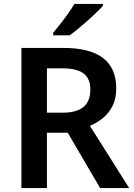

<svg xmlns="http://www.w3.org/2000/svg" viewBox="-20 -958 683 978"><path d="M300 -714Q438 -714 505 -662.5Q572 -611 572 -508Q572 -456 553.5 -419Q535 -382 504.5 -357Q474 -332 438 -317L638 0H490L325 -282H219V0H89V-714ZM296 -610H219V-384H299Q369 -384 404.5 -412.5Q440 -441 440 -502Q440 -558 405.5 -584Q371 -610 296 -610ZM504 -928Q487 -909 456.5 -880.5Q426 -852 393 -824Q360 -796 335 -778H251V-791Q266 -809 286.5 -835Q307 -861 326.5 -888.5Q346 -916 359 -938H504Z"/></svg>

Font: Noto Sans Thai Looped SemiBold
Style: Regular
Weight: 600
Designer: Sasikarn Vongin, Ben Mitchell
Foundry: The Fontpad Ltd
Version: Version 1.001; ttfautohint (v1.8.4.7-5d5b)